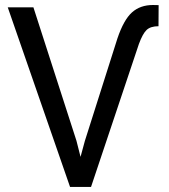

<svg xmlns="http://www.w3.org/2000/svg" viewBox="-20 -740 670 760"><path d="M282.7 -182.6 298.8 -119.1 315.9 -182.1 444.8 -587.9Q469.7 -661.6 502.4 -690.9Q535.2 -720.2 585.4 -720.2L607.9 -719.7L607.4 -636.2Q576.2 -636.2 560.5 -621.6Q544.9 -606.9 529.8 -565.9L340.3 0H257.3L10.7 -710.9H112.3Z"/></svg>

Font: APIMedia Roboto
Style: Regular
Weight: 400
Designer: Google
Version: Version 2.137; 2017